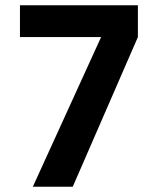

<svg xmlns="http://www.w3.org/2000/svg" viewBox="-20 -694 590 731"><path d="M505 -674V-553L257 17H105L365 -553H56V-674Z"/></svg>

Font: Biryani
Style: Bold
Weight: 700
Designer: Dan Reynolds and Mathieu Reguer
Foundry: Dan Reynolds and Mathieu Reguer
Version: Version 1.004; ttfautohint (v1.1) -l 5 -r 5 -G 72 -x 0 -D la